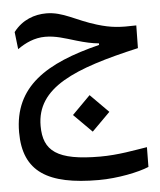

<svg xmlns="http://www.w3.org/2000/svg" viewBox="-53 -469 691 827"><g transform="rotate(-5 293.0 -55.5)"><path d="M340.8 312C423.3 312 514.6 293 558.6 274.4L559.6 189C504.9 197.3 435.1 211.9 355.5 211.9C168.5 211.9 111.3 166 111.3 58.1C111.3 -107.9 278.3 -175.8 558.1 -239.3L559.6 -337.4C489.3 -335 452.6 -336.9 391.1 -355.5C301.3 -382.3 250 -422.9 177.7 -422.9C127 -422.9 73.7 -404.8 35.2 -354.5L43.9 -279.8C78.1 -304.2 118.2 -322.8 164.1 -322.8C209 -322.8 246.1 -309.6 297.4 -294.4C333.5 -283.7 363.8 -276.9 392.6 -274.4V-267.6C161.1 -210 16.6 -121.1 16.6 77.6C16.6 248.5 121.1 312 340.8 312ZM333 102.1 411.6 23.4 333 -55.7 254.4 23.4Z"/></g></svg>

Font: Cascadia Code PL
Style: Regular
Weight: 400
Monospace: yes
Designer: Aaron Bell
Foundry: Saja Typeworks
Version: Version 2404.023